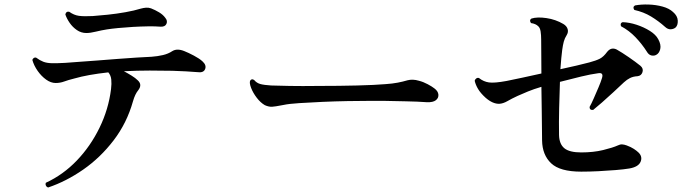

<svg xmlns="http://www.w3.org/2000/svg" viewBox="-20 -781 3040 849"><path d="M193 48Q186 46 183 39.5Q180 33 183 27Q259 -8 319.5 -71Q380 -134 420 -216Q460 -298 471 -387Q474 -411 472 -429.5Q470 -448 459 -461Q368 -451 309 -434Q281 -427 263.5 -420.5Q246 -414 226 -414Q205 -414 184 -429Q163 -444 146.5 -467.5Q130 -491 123 -516Q125 -522 130 -525Q135 -528 140 -526Q156 -514 171.5 -508Q187 -502 209.5 -501.5Q232 -501 268 -503Q291 -505 328.5 -507.5Q366 -510 410.5 -513.5Q455 -517 500.5 -520.5Q546 -524 585.5 -526.5Q625 -529 650 -530Q677 -532 700.5 -537.5Q724 -543 742 -555Q763 -568 795 -555Q813 -548 837.5 -535Q862 -522 875 -510Q894 -493 887 -475.5Q880 -458 853 -462Q833 -464 802 -465.5Q771 -467 742 -468Q696 -469 642 -469Q588 -469 528 -466Q545 -457 562 -446.5Q579 -436 589 -426Q610 -407 592 -383Q577 -365 568 -333Q541 -237 482.5 -160.5Q424 -84 348.5 -31.5Q273 21 193 48ZM362 -635Q339 -635 320 -648Q301 -661 288 -680Q275 -699 269 -717Q272 -732 286 -729Q307 -714 329 -711Q351 -708 390 -710Q418 -712 456.5 -716Q495 -720 534.5 -727Q574 -734 603 -743Q614 -746 625.5 -747Q637 -748 648 -744Q666 -737 683.5 -726.5Q701 -716 711 -702Q722 -689 716 -675.5Q710 -662 690 -663Q667 -665 634.5 -664.5Q602 -664 567.5 -662Q533 -660 502.5 -657Q472 -654 453 -651Q428 -647 403.5 -641Q379 -635 362 -635Z M1151 -316Q1132 -327 1115.5 -348.5Q1099 -370 1090.5 -392Q1082 -414 1086 -424Q1093 -435 1104 -427Q1115 -414 1131 -409.5Q1147 -405 1179 -403Q1208 -402 1261 -401Q1314 -400 1388 -401Q1480 -401 1559 -403Q1638 -405 1685 -409Q1715 -411 1738.5 -415.5Q1762 -420 1782 -426Q1805 -432 1832 -424Q1852 -419 1871.5 -408.5Q1891 -398 1901 -390Q1917 -378 1918.5 -363Q1920 -348 1907.5 -338Q1895 -328 1868 -329Q1828 -332 1775 -333Q1722 -334 1678 -335Q1659 -335 1615.5 -335Q1572 -335 1516.5 -334Q1461 -333 1405 -330.5Q1349 -328 1303 -325Q1257 -322 1234 -317Q1230 -316 1223 -315Q1198 -310 1183.5 -309Q1169 -308 1151 -316Z M2550 -22Q2456 -22 2417 -59Q2378 -96 2377 -160Q2377 -173 2376.5 -208.5Q2376 -244 2375.5 -293.5Q2375 -343 2374 -397Q2340 -387 2314.5 -376.5Q2289 -366 2269 -357Q2243 -345 2224 -334Q2205 -323 2188 -322Q2159 -321 2127 -349Q2105 -369 2094 -387.5Q2083 -406 2079 -424Q2081 -431 2086.5 -434.5Q2092 -438 2098 -436Q2118 -420 2142 -416.5Q2166 -413 2220 -423Q2249 -429 2289.5 -437.5Q2330 -446 2374 -456Q2374 -498 2373.5 -537Q2373 -576 2373 -606Q2373 -626 2370.5 -642Q2368 -658 2360 -665Q2349 -676 2328 -679Q2319 -692 2330 -699Q2356 -707 2396.5 -701Q2437 -695 2471 -675Q2486 -666 2490 -652.5Q2494 -639 2486 -626Q2477 -612 2473 -597Q2469 -582 2466 -560Q2464 -546 2462 -524Q2460 -502 2458 -475Q2496 -483 2529.5 -491Q2563 -499 2586 -505Q2616 -513 2632.5 -521.5Q2649 -530 2665 -552Q2683 -574 2707 -562Q2730 -549 2760.5 -528Q2791 -507 2812 -490Q2826 -478 2821 -462Q2816 -446 2799 -444Q2780 -443 2766 -436Q2752 -429 2739 -417Q2719 -398 2692.5 -373.5Q2666 -349 2641.5 -327.5Q2617 -306 2603 -295Q2587 -293 2587 -308Q2595 -322 2605.5 -346Q2616 -370 2626.5 -394.5Q2637 -419 2642 -436Q2650 -462 2624 -457Q2593 -453 2549.5 -442.5Q2506 -432 2456 -419Q2454 -364 2452.5 -302.5Q2451 -241 2452 -184Q2453 -144 2475.5 -125.5Q2498 -107 2550 -107Q2604 -107 2647 -117.5Q2690 -128 2712 -138Q2722 -143 2731 -142.5Q2740 -142 2751 -138Q2770 -131 2783 -122.5Q2796 -114 2804 -106Q2822 -88 2812.5 -65.5Q2803 -43 2763 -36Q2739 -32 2702.5 -29Q2666 -26 2626.5 -24Q2587 -22 2550 -22ZM2881 -538Q2871 -533 2859.5 -536Q2848 -539 2840 -553Q2819 -586 2790.5 -616Q2762 -646 2726 -665Q2721 -679 2733 -683Q2763 -682 2795 -671.5Q2827 -661 2853.5 -644.5Q2880 -628 2891 -607Q2904 -583 2899.5 -564Q2895 -545 2881 -538ZM2967 -659Q2958 -652 2945.5 -651.5Q2933 -651 2921 -662Q2892 -688 2859 -708Q2826 -728 2785 -737Q2776 -750 2788 -757Q2815 -762 2847.5 -761Q2880 -760 2909.5 -752Q2939 -744 2956 -728Q2976 -711 2977 -690Q2978 -669 2967 -659Z"/></svg>

Font: Zen Old Mincho
Style: Bold
Weight: 700
Designer: Yoshimichi Ohira
Foundry: Positype
Version: Version 1.500